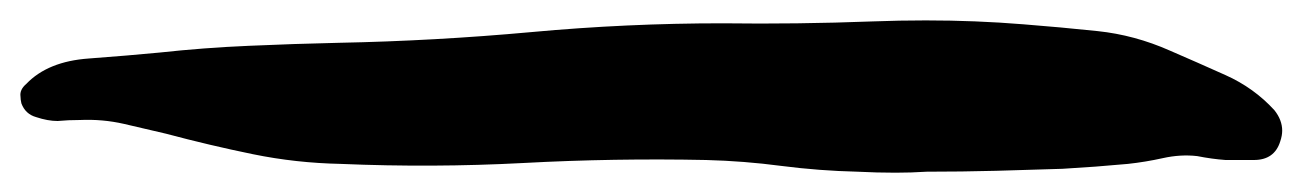

<svg xmlns="http://www.w3.org/2000/svg" viewBox="-165 -161 1302 192"><path d="M-138.7 -77.1Q-117.2 -99.6 -76.2 -102.5Q-36.1 -105.5 -5.9 -108.4Q39.1 -113.3 84 -115.2Q128.9 -117.2 173.8 -118.2Q269.5 -120.1 366.2 -128.9Q461.9 -137.7 557.6 -137.7Q631.8 -136.7 708 -139.6Q734.4 -140.6 760.7 -140.6Q810.5 -140.6 858.4 -136.7Q895.5 -133.8 932.6 -129.9Q969.7 -126 1004.9 -110.4Q1032.2 -98.6 1060.5 -85.9Q1088.9 -73.2 1109.4 -50.8Q1117.2 -41 1117.2 -30.3Q1117.2 -25.4 1115.2 -19.5Q1109.4 -1 1088.9 -1Q1075.2 -1 1060.5 -1Q1046.9 -2 1032.2 -4.9Q1015.6 -6.8 998 -2.9Q980.5 1 962.9 2.9Q930.7 5.9 897.5 7.8Q864.3 8.8 831.1 9.8Q796.9 10.7 761.7 10.7Q746.1 11.7 730.5 11.7Q711.9 11.7 692.4 10.7Q654.3 9.8 616.2 4.9Q579.1 0 541 -1Q449.2 -2.9 358.4 2Q267.6 6.8 175.8 2.9Q130.9 2 87.9 -6.8Q44.9 -15.6 1 -27.3Q-19.5 -32.2 -41 -37.1Q-62.5 -42 -85 -41Q-96.7 -41 -107.4 -40Q-117.2 -40 -128.9 -43.9Q-139.6 -46.9 -143.6 -57.6Q-144.5 -61.5 -144.5 -64.5Q-145.5 -71.3 -138.7 -77.1Z"/></svg>

Font: Digory Doodles
Style: Regular
Weight: 400
Designer: Holds Worth Design
Version: Version 1.0